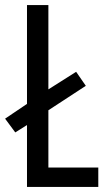

<svg xmlns="http://www.w3.org/2000/svg" viewBox="-27 -734 426 754"><path d="M79 0V-243L33 -214L-7 -268L79 -326V-714H163V-383L272 -452L310 -397L163 -301V-76H359V0Z"/></svg>

Font: Noto Sans Bengali UI ExtraCondensed
Style: Regular
Weight: 400
Width: 2
Designer: Jelle Bosma - Monotype Design Team
Foundry: Monotype Imaging Inc.
Version: Version 2.003; ttfautohint (v1.8.4.7-5d5b)